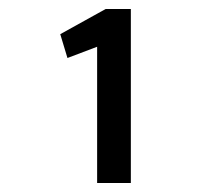

<svg xmlns="http://www.w3.org/2000/svg" viewBox="-20 -653 490 427"><path d="M196 -246V-549L130 -524L114 -577L215 -633H271V-246Z"/></svg>

Font: Inconsolata SemiCondensed Bold
Style: Regular
Weight: 700
Width: 4
Monospace: yes
Designer: Raph Levien, Cyreal, Brenton Simpson
Foundry: Raph Levien, Cyreal, Google
Version: Version 3.001; ttfautohint (v1.8.2.53-6de2)